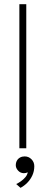

<svg xmlns="http://www.w3.org/2000/svg" viewBox="-20 -708 218 917"><path d="M105.5 0H72.5V-688H105.5ZM97.8 39Q116.9 39 130.3 52.6Q143.8 66.2 143.8 85.7Q143.8 109.4 134.6 129.5Q125.5 149.5 110.5 164.7Q95.5 179.9 78 189.2L57.4 170.9Q67.9 166.3 79.7 157.9Q91.6 149.5 101 138.6Q110.3 127.7 112.6 114.9Q103.7 119.2 94 119.2Q77.2 118.8 66.3 106.7Q55.4 94.7 55.4 81.4Q55.4 68.6 60.9 59Q66.3 49.5 75.9 44.3Q85.4 39 97.8 39Z"/></svg>

Font: League Spartan Extralight
Style: Regular
Weight: 200
Foundry: The League of Moveable Type
Version: Version 2.300; ttfautohint (v1.8.3)